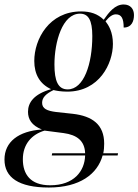

<svg xmlns="http://www.w3.org/2000/svg" viewBox="-67 -597 618 857"><path d="M151 240C289 240 368 180 391 97H458L460 87H394C397 73 398 59 398 44C398 -41 345 -79 258 -89L184 -97C143 -102 121 -112 121 -138C121 -161 137 -178 172 -195C183 -192 206 -188 233 -188C376 -188 437 -313 437 -401C437 -454 418 -484 404 -502C420 -522 435 -533 450 -533C475 -533 485 -515 485 -474C521 -474 531 -503 531 -530C531 -556 516 -577 485 -577C446 -577 419 -542 396 -509C369 -535 337 -546 295 -546C152 -546 86 -422 86 -325C86 -265 111 -222 161 -199C84 -177 58 -139 58 -98C58 -65 74 -37 120 -19C16 -12 -47 36 -47 115C-47 195 16 240 151 240ZM235 -198C192 -198 176 -236 176 -309C176 -409 211 -536 290 -536C327 -536 345 -508 345 -436C345 -313 308 -198 235 -198ZM164 97H313C311 167 263 230 157 230C68 230 35 180 35 114C35 47 74 3 132 -14L217 -3C276 5 311 31 313 87H166Z"/></svg>

Font: Noto Serif Display Condensed Medium
Style: Italic
Weight: 500
Width: 3
Italic angle: -12°
Designer: Monotype Design Team
Foundry: Monotype Imaging Inc.
Version: Version 2.009